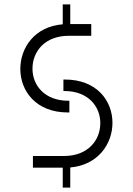

<svg xmlns="http://www.w3.org/2000/svg" viewBox="-20 -759 601 869"><path d="M129 0H264V90H298V-1C424 -12 489 -108 489 -203C489 -303 418 -399 274 -399H267V-347H272C378 -347 434 -278 434 -202C434 -123 377 -53 270 -53H129ZM72 -447C72 -346 144 -250 287 -250H294V-303H289C184 -303 127 -371 127 -448C127 -527 184 -597 291 -597H393V-650H298V-739H264V-649C136 -639 72 -542 72 -447Z"/></svg>

Font: Grotesk 01 Extrafine
Style: Bold
Weight: 400
Designer: Frank Adebiaye, contributions by Jérémy Landes, Ariel Martín Pérez
Foundry: Velvetyne Type Foundry
Version: Version 3.000;Glyphs 3.1.2 (3150)